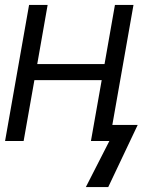

<svg xmlns="http://www.w3.org/2000/svg" viewBox="-26 -570 646 776"><path d="M416 0H341.5L385 -246H113L69.5 0H-5.5L91.5 -550H166.5L124.5 -311H396.5L438.5 -550H513.5L428 -65H530.5L411.5 186H321Z"/></svg>

Font: JuliaMono
Style: Italic
Weight: 400
Italic angle: -9°
Monospace: yes
Designer: cormullion
Foundry: corm
Version: Version 0.057; ttfautohint (v1.8.4)